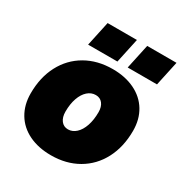

<svg xmlns="http://www.w3.org/2000/svg" viewBox="-182 -919 1015 1067"><g transform="rotate(30 325.0 -385.0)"><path d="M26 -230Q26 -333 67 -411Q108 -489 182.5 -532Q257 -575 355 -575Q435 -575 496 -545.5Q557 -516 590 -461.5Q623 -407 623 -334Q623 -231 582 -152.5Q541 -74 466.5 -31Q392 12 295 12Q214 12 153 -17.5Q92 -47 59 -102Q26 -157 26 -230ZM305 -160Q333 -160 356 -181Q379 -202 392 -240Q405 -278 405 -328Q405 -362 389 -382.5Q373 -403 345 -403Q316 -403 293 -382.5Q270 -362 257 -325Q244 -288 244 -239Q244 -203 260.5 -181.5Q277 -160 305 -160ZM455 -782H643L609 -624H421ZM201 -782H389L355 -624H167Z"/></g></svg>

Font: Azeret Mono Black
Style: Italic
Weight: 900
Italic angle: -12°
Designer: Martin Vácha
Foundry: Displaay
Version: Version 1.000; Glyphs 3.0.3, build 3074